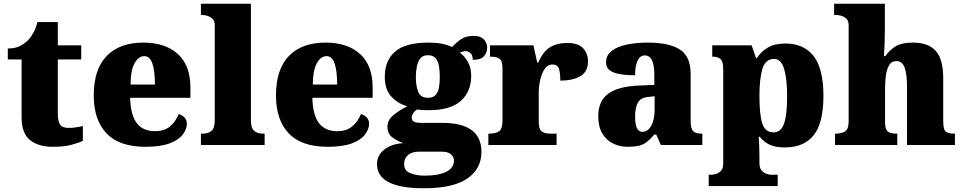

<svg xmlns="http://www.w3.org/2000/svg" viewBox="-20 -780 5183 1033"><path d="M264.2 9.8Q187 9.8 141.6 -26.1Q96.2 -62 96.2 -149.9V-460H22V-519Q64.9 -519 93 -535.4Q121.1 -551.8 134.8 -567.9Q147.9 -582 160.9 -606Q173.8 -629.9 181.2 -661.1H291V-536.1H417V-460H291V-169.9Q291 -129.9 302.5 -110.8Q314 -91.8 350.1 -91.8Q370.1 -91.8 390.1 -95Q410.2 -98.1 425.8 -102.1V-22Q408.2 -13.2 367.2 -1.7Q326.2 9.8 264.2 9.8Z M763.2 9.8Q621.6 9.8 553 -62.5Q484.4 -134.8 484.4 -266.1Q484.4 -407.2 554 -479Q623.5 -550.8 751.5 -550.8Q869.1 -550.8 936.8 -489.5Q1004.4 -428.2 1004.4 -309.1V-253.9H680.2Q682.6 -160.2 716.1 -117.2Q749.5 -74.2 813.5 -74.2Q864.3 -74.2 894.8 -100.1Q925.3 -126 941.4 -166Q960.4 -161.1 972.9 -147.5Q985.4 -133.8 985.4 -115.2Q985.4 -85 963.4 -56.2Q941.4 -26.9 892.3 -8.5Q843.3 9.8 763.2 9.8ZM682.6 -325.2H813.5Q813.5 -399.4 799.8 -438.5Q786.1 -478 756.3 -478Q725.1 -478 703.6 -439Q682.6 -400.4 682.6 -325.2Z M1403.8 -61V0H1061V-61H1072.3Q1100.1 -61 1117.7 -75.9Q1135.3 -90.8 1135.3 -130.9V-643.1Q1135.3 -668 1122.6 -679.7Q1109.9 -690.9 1095 -695.1Q1080.1 -699.2 1072.3 -699.2H1061V-759.8H1330.1V-130.9Q1330.1 -90.8 1347.7 -75.9Q1365.2 -61 1393.1 -61Z M1743.7 9.8Q1602.1 9.8 1533.4 -62.5Q1464.8 -134.8 1464.8 -266.1Q1464.8 -407.2 1534.4 -479Q1604 -550.8 1731.9 -550.8Q1849.6 -550.8 1917.2 -489.5Q1984.9 -428.2 1984.9 -309.1V-253.9H1660.6Q1663.1 -160.2 1696.5 -117.2Q1730 -74.2 1793.9 -74.2Q1844.7 -74.2 1875.2 -100.1Q1905.8 -126 1921.9 -166Q1940.9 -161.1 1953.4 -147.5Q1965.8 -133.8 1965.8 -115.2Q1965.8 -85 1943.8 -56.2Q1921.9 -26.9 1872.8 -8.5Q1823.7 9.8 1743.7 9.8ZM1663.1 -325.2H1793.9Q1793.9 -399.4 1780.3 -438.5Q1766.6 -478 1736.8 -478Q1705.6 -478 1684.1 -439Q1663.1 -400.4 1663.1 -325.2Z M2261.2 232.9Q2008.3 232.9 2008.3 103Q2008.3 56.2 2046.9 25.1Q2085.4 -5.9 2150.4 -9.8Q2118.2 -21 2091.3 -40.5Q2064.5 -60.1 2064.5 -98.1Q2064.5 -132.8 2094 -158.4Q2123.5 -184.1 2171.4 -208Q2121.1 -222.2 2085.7 -260Q2050.3 -297.9 2050.3 -366.2Q2050.3 -455.1 2106.2 -502.9Q2162.1 -550.8 2284.2 -550.8Q2324.2 -550.8 2354.2 -545.4Q2384.3 -540 2412.1 -526.9Q2437.5 -554.2 2462.9 -570.6Q2488.3 -586.9 2529.3 -586.9Q2564.5 -586.9 2582.8 -568.4Q2601.1 -549.8 2601.1 -523.9Q2601.1 -498 2584.2 -478Q2567.4 -458 2523.4 -458Q2523.4 -484.9 2510.3 -494.9Q2497.1 -504.9 2487.3 -504.9Q2476.6 -504.9 2468.3 -502L2454.1 -497.1Q2480.5 -477.1 2497.8 -446Q2515.1 -415 2515.1 -371.1Q2515.1 -288.1 2459.7 -237.5Q2404.3 -187 2284.2 -187Q2274.4 -187 2254.4 -188Q2234.4 -189 2226.1 -190.9Q2216.3 -188 2205.8 -174.6Q2195.3 -161.1 2195.3 -146Q2195.3 -130.9 2208.3 -125Q2221.2 -119.1 2238.3 -119.1H2358.4Q2570.3 -119.1 2570.3 37.1Q2570.3 127.9 2494.4 180.4Q2418.5 232.9 2261.2 232.9ZM2282.2 -253.9Q2310.1 -253.9 2323.7 -269Q2337.4 -284.2 2341.8 -309.1Q2346.2 -334 2346.2 -365.2Q2346.2 -396.5 2341.8 -423.3Q2337.4 -450.7 2323.7 -466.8Q2310.1 -482.9 2282.2 -482.9Q2255.4 -482.9 2241.7 -466.3Q2228 -449.7 2222.7 -421.9Q2217.3 -394 2217.3 -363.8Q2217.3 -319.8 2229.7 -286.9Q2242.2 -253.9 2282.2 -253.9ZM2264.2 165Q2338.4 165 2380.4 144.5Q2422.4 124 2422.4 84Q2422.4 64.9 2406.7 50.5Q2391.1 36.1 2357.4 36.1H2228.5Q2214.4 36.1 2196.8 42Q2179.2 47.9 2166.7 63Q2154.3 78.1 2154.3 104Q2154.3 138.2 2187.3 151.6Q2220.2 165 2264.2 165Z M2974.6 -61V0H2607.4V-61H2612.3Q2646.5 -61 2665 -73.5Q2683.6 -85.9 2683.6 -132.8V-407.2Q2683.6 -451.2 2668.5 -463.1Q2653.3 -475.1 2620.6 -475.1H2616.2V-536.1H2849.6L2870.6 -442.9H2875.5Q2901.4 -502 2938.5 -525.4Q2975.6 -548.8 3033.2 -548.8Q3091.3 -548.8 3117.4 -520.5Q3143.6 -492.2 3143.6 -450.2Q3143.6 -394 3102.5 -370.1Q3061.5 -346.2 2994.6 -346.2Q2994.6 -387.2 2987.1 -410.2Q2979.5 -433.1 2951.7 -433.1Q2926.8 -433.1 2911.6 -410.6Q2895.5 -388.2 2887 -352.1Q2878.4 -315.9 2878.4 -277.8V-127.9Q2878.4 -84 2895 -72.5Q2911.6 -61 2939.5 -61Z M3356.9 9.8Q3313.5 9.8 3277.8 -8.3Q3241.7 -25.9 3220.2 -62.5Q3198.7 -99.1 3198.7 -154.8Q3198.7 -237.8 3253.7 -276.9Q3308.6 -315.9 3419.9 -319.8L3500.5 -323.2V-375Q3500.5 -429.7 3487.8 -456.1Q3474.6 -481.9 3448.7 -481.9Q3424.8 -481.9 3411.1 -455.1Q3397 -427.7 3397 -375Q3318.4 -375 3279.3 -391.1Q3240.7 -407.2 3240.7 -444.8Q3240.7 -482.9 3271.5 -506.3Q3301.8 -529.8 3352.8 -540.3Q3403.8 -550.8 3465.8 -550.8Q3580.6 -550.8 3638.2 -513.4Q3695.8 -476.1 3695.8 -382.8V-130.9Q3695.8 -89.8 3708.3 -75.4Q3720.7 -61 3754.9 -61H3758.8V0H3535.6L3510.7 -56.2H3500.5Q3478 -30.3 3459 -15.6Q3439.9 -1 3415.8 4.4Q3391.6 9.8 3356.9 9.8ZM3435.5 -70.8Q3465.8 -70.8 3483.9 -103.5Q3502 -136.2 3502 -190.9V-262.2L3470.7 -258.8Q3428.7 -255.9 3412.8 -229.5Q3397 -203.1 3397 -151.9Q3397 -70.8 3435.5 -70.8Z M4164.1 160.2V221.2H3793V160.2H3808.1Q3814.9 160.2 3831.5 156.2Q3847.2 151.9 3859.1 138.9Q3871.1 126 3871.1 100.1V-402.8Q3871.1 -450.2 3856.4 -462.6Q3841.8 -475.1 3816.9 -475.1H3812V-536.1H4023.9L4047.9 -466.8H4051.8Q4072.8 -501 4109.9 -523.4Q4147 -545.9 4205.1 -545.9Q4305.2 -545.9 4357.7 -478Q4410.2 -410.2 4410.2 -264.2Q4410.2 -119.1 4358.2 -53Q4306.2 13.2 4202.1 13.2Q4151.9 13.2 4120.8 -1.5Q4089.8 -16.1 4067.9 -43.9H4062Q4064 -18.1 4064.9 9Q4065.9 36.1 4065.9 65.9V96.2Q4065.9 124 4078.1 137.7Q4089.8 150.9 4105 155.5Q4120.1 160.2 4127.9 160.2ZM4142.1 -67.9Q4181.6 -67.9 4198.2 -114.7Q4214.8 -160.2 4214.8 -261.2Q4214.8 -356.4 4198.7 -409.7Q4182.1 -462.9 4145 -462.9Q4098.1 -462.9 4082 -409.7Q4065.9 -356.4 4065.9 -264.2Q4065.9 -161.6 4081.5 -114.7Q4097.2 -67.9 4142.1 -67.9Z M4807.6 -61V0H4472.7V-61H4476.6Q4505.9 -61 4525.9 -72.5Q4545.9 -84 4545.9 -127.9V-643.1Q4545.9 -668 4533.7 -679.7Q4521.5 -690.9 4506.1 -695.1Q4490.7 -699.2 4482.9 -699.2H4467.8V-759.8H4740.7V-622.1Q4740.7 -581.1 4739.3 -542.5Q4737.8 -503.9 4735.8 -478H4743.7Q4761.7 -505.9 4794.7 -528.3Q4827.6 -550.8 4892.6 -550.8Q4975.6 -550.8 5015.1 -505.4Q5054.7 -460 5054.7 -359.9V-130.9Q5054.7 -85 5067.1 -73Q5079.6 -61 5113.8 -61H5117.7V0H4859.9V-316.9Q4859.9 -380.4 4847.2 -416Q4834 -451.2 4802.7 -451.2Q4775.9 -451.2 4763.2 -428.2Q4750 -404.8 4745.8 -370.4Q4741.7 -335.9 4741.7 -300.8V-125Q4741.7 -84 4756.3 -72.5Q4771 -61 4803.7 -61Z"/></svg>

Font: Koh Santepheap Black
Style: Regular
Weight: 900
Designer: Danh Hong
Version: Version 2.002; ttfautohint (v1.8.3)